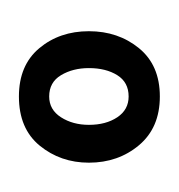

<svg xmlns="http://www.w3.org/2000/svg" viewBox="-13 -561 189 203"><g transform="rotate(90 81.5 -459.5)"><path d="M31 -512Q49 -534 82 -534Q115 -534 133.5 -512Q152 -490 152 -459Q152 -429 134 -407Q116 -385 82 -385Q49 -385 31 -406.5Q13 -428 13 -459Q13 -490 31 -512ZM52 -459Q52 -442 59.5 -429.5Q67 -417 82 -417Q96 -417 104 -429.5Q112 -442 112 -459Q112 -477 104 -489Q96 -501 82 -501Q67 -501 59.5 -489Q52 -477 52 -459Z"/></g></svg>

Font: Lopes Sans Medium
Style: Regular
Weight: 500
Designer: Gabriel Lam, Diego Maldonado
Foundry: TypeRant, Foresti Design
Version: Version 4.000